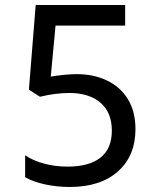

<svg xmlns="http://www.w3.org/2000/svg" viewBox="-20 -734 640 764"><path d="M80 -29V-116Q113 -94 157 -82.5Q201 -71 249 -71Q334 -71 379.5 -106.5Q425 -142 425 -214Q425 -287 379.5 -325.5Q334 -364 256 -364Q201 -364 139 -349L95 -377L122 -714H478V-632H201L182 -429Q203 -433 232.5 -436Q262 -439 286 -439Q352 -439 405 -414Q458 -389 488.5 -340Q519 -291 519 -220Q519 -114 449.5 -52Q380 10 257 10Q208 10 160.5 0Q113 -10 80 -29Z"/></svg>

Font: Noto Sans Mono UI
Style: Regular
Weight: 400
Monospace: yes
Designer: Monotype Design team
Foundry: Monotype Imaging Inc.
Version: Version 1.000